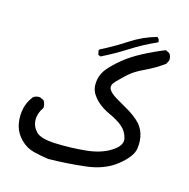

<svg xmlns="http://www.w3.org/2000/svg" viewBox="-82 -440 665 675"><g transform="rotate(15 250.0 -103.0)"><path d="M150.4 153.3Q122.1 149.4 95.2 142.6Q68.4 135.7 47.9 115.2Q27.3 94.7 20.5 69.3Q13.7 43.9 17.6 14.2Q21.5 -15.6 42 -42Q51.8 -49.8 66.4 -48.8L81.1 -42Q88.9 -30.3 87.9 -15.6Q71.3 7.8 71.8 31.7Q72.3 55.7 89.4 73.7Q106.4 91.8 162.1 93.8Q217.8 95.7 271.5 90.3Q325.2 85 360.8 62Q396.5 39.1 390.6 14.2Q384.8 -10.7 366.2 -26.4Q347.7 -42 318.4 -55.2Q289.1 -68.4 270.5 -86.4Q252 -104.5 246.1 -121.6Q240.2 -138.7 244.6 -161.6Q249 -184.6 265.6 -204.1Q282.2 -223.6 309.1 -245.6Q335.9 -267.6 374 -287.6Q412.1 -307.6 451.2 -323.2L464.8 -316.4Q473.6 -306.6 471.7 -291L464.8 -277.3Q432.6 -253.9 397 -237.3Q361.3 -220.7 342.3 -203.1Q323.2 -185.5 308.1 -169.9Q293 -154.3 298.8 -141.1Q304.7 -127.9 329.6 -113.3Q354.5 -98.6 374 -87.4Q393.6 -76.2 413.1 -59.1Q432.6 -42 440.4 -17.1Q448.2 7.8 443.8 37.1Q439.5 66.4 396 101.6Q352.5 136.7 285.2 144.5Q217.8 152.3 150.4 153.3ZM234.4 -242.2 225.6 -246.1 222.7 -261.7 225.6 -265.6Q272.5 -289.1 316.4 -317.9Q360.4 -346.7 410.2 -360.4Q419.9 -353.5 418 -342.8Q369.1 -321.3 324.7 -293Q280.3 -264.6 234.4 -242.2Z"/></g></svg>

Font: NaikaiFont
Style: Regular
Weight: 400
Version: Version 1.67